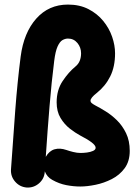

<svg xmlns="http://www.w3.org/2000/svg" viewBox="-20 -752 594 844"><path d="M278.8 -731.9Q330.1 -731.9 368.9 -711.9Q407.7 -691.9 433.8 -659.9Q460 -627.9 472.9 -590.3Q485.8 -552.7 485.8 -517.6Q485.8 -459 464.6 -416.3Q443.4 -373.5 405.3 -343.3Q377.9 -321.8 377.9 -309.6Q377.9 -302.7 384.3 -297.9Q390.6 -293 398.9 -288.6Q418 -278.8 443.8 -262.9Q469.7 -247.1 493.9 -223.4Q518.1 -199.7 534.2 -166.5Q550.3 -133.3 550.3 -88.9Q550.3 -43 528.1 -12.7Q505.9 17.6 471.4 35.2Q437 52.7 399.9 60.3Q362.8 67.9 333 67.9Q303.2 67.9 271.5 61.8Q239.7 55.7 209.5 38.6Q186.5 25.9 176.8 1V3.4Q174.8 33.7 151.4 54Q127.9 74.2 97.2 72.3Q66.9 69.8 46.6 46.6Q26.4 23.4 28.3 -7.3Q37.6 -143.6 47.1 -268.1Q56.6 -392.6 70.8 -503.4Q84.5 -608.4 139.4 -670.2Q194.3 -731.9 278.8 -731.9ZM218.3 -484.4Q206.5 -391.6 197.8 -285.6Q189 -179.7 181.2 -62.5Q196.3 -88.9 219.7 -95.7Q243.2 -102.5 271.5 -92.8Q283.7 -88.4 301.3 -84Q318.8 -79.6 334 -79.6Q346.7 -79.6 362.1 -81.5Q377.4 -83.5 388.9 -88.6Q400.4 -93.8 400.4 -102.5Q400.4 -112.8 382.3 -126.5Q364.3 -140.1 332 -156.7Q311 -168 287.1 -186.5Q263.2 -205.1 246.1 -233.4Q229 -261.7 229 -302.2Q229 -356.4 255.4 -395.8Q281.7 -435.1 311.5 -459.5Q324.7 -470.2 330.6 -485.1Q336.4 -500 336.4 -517.6Q336.4 -543.5 320.3 -563Q304.2 -582.5 278.8 -582.5Q266.6 -582.5 254.6 -575.7Q242.7 -568.8 233.2 -547.9Q223.6 -526.9 218.3 -484.4Z"/></svg>

Font: Mikhak-DS1-FD ExtraBold
Style: Regular
Weight: 800
Designer: Amin Abedi
Version: Version 3.2